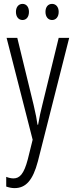

<svg xmlns="http://www.w3.org/2000/svg" viewBox="-20 -820 383 988"><path d="M62 -759C62 -733 76 -717 96 -717C115 -717 129 -732 129 -759C129 -785 115 -800 96 -800C76 -800 62 -784 62 -759ZM214 -759C214 -733 228 -717 248 -717C267 -717 282 -732 282 -759C282 -785 267 -800 248 -800C228 -800 214 -785 214 -759ZM14 -625 148 -101 123 0C103 76 81 98 49 98C38 98 24 95 12 90V140C27 145 40 148 55 148C112 148 149 109 175 10L336 -625H282L198 -281C189 -247 183 -217 176 -178H173C169 -206 165 -229 153 -280L69 -625Z"/></svg>

Font: Noto Sans Kannada UI ExtraCondensed Light
Style: Regular
Weight: 300
Width: 2
Designer: Jelle Bosma - Monotype Design Team
Foundry: Monotype Imaging Inc.
Version: Version 2.005